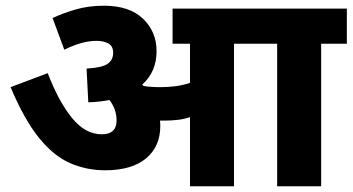

<svg xmlns="http://www.w3.org/2000/svg" viewBox="-20 -652 1234 672"><path d="M541 -211Q541 -139 491 -97.5Q441 -56 348 -56Q283 -56 225.5 -81Q168 -106 116.5 -169.5Q65 -233 17 -347L147 -396Q186 -295 232.5 -238.5Q279 -182 336 -182Q388 -182 388 -230Q388 -270 363 -302Q329 -295 289 -294L283 -412Q337 -415 356.5 -428.5Q376 -442 376 -467Q376 -491 359 -500Q342 -509 319 -509Q290 -509 261.5 -500.5Q233 -492 205 -478L164 -589Q198 -605 243.5 -618.5Q289 -632 344 -632Q433 -632 480.5 -586.5Q528 -541 528 -473Q528 -401 478 -356Q480 -353 483 -351Q495 -349 509.5 -348Q524 -347 542 -347Q571 -347 596 -350.5Q621 -354 645 -362V-499H584V-622H1194V-499H1104V0H950V-499H799V0H645V-242Q624 -235 602.5 -232.5Q581 -230 559 -230Q550 -230 540 -230Q541 -221 541 -211Z"/></svg>

Font: Noto Sans ExtraBold
Style: Regular
Weight: 800
Designer: Monotype Design Team
Foundry: Monotype Imaging Inc.
Version: Version 2.007